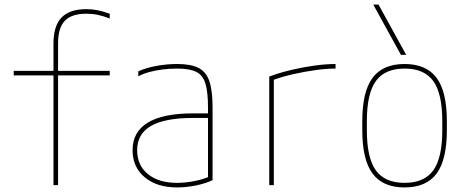

<svg xmlns="http://www.w3.org/2000/svg" viewBox="-20 -810 2040 840"><path d="M214 0V-480H40V-500H214V-620Q214 -697 249.5 -733.5Q285 -770 358 -770Q382 -770 405.5 -765.5Q429 -761 460 -750V-729Q432 -740 408 -745Q384 -750 358 -750Q293 -750 263.5 -719Q234 -688 234 -620V-500H460V-480H234V0Z M755 10Q666 10 613 -34.5Q560 -79 560 -153Q560 -233 626.5 -273.5Q693 -314 825 -314H900V-294H825Q701 -294 640.5 -259Q580 -224 580 -153Q580 -87 627 -48.5Q674 -10 755 -10Q793 -10 834 -18.5Q875 -27 901 -40L890 -22V-340Q890 -408 878.5 -445Q867 -482 838 -496Q809 -510 755 -510Q722 -510 690.5 -506Q659 -502 632 -494.5Q605 -487 585 -476V-498Q618 -513 663.5 -521.5Q709 -530 755 -530Q815 -530 848.5 -513Q882 -496 896 -454.5Q910 -413 910 -340V-22Q882 -8 839 1Q796 10 755 10Z M1158 -475Q1203 -492 1254 -504Q1305 -516 1355.5 -523Q1406 -530 1448 -530V-510Q1409 -510 1361.5 -503.5Q1314 -497 1265 -486Q1216 -475 1172 -459L1178 -470V0H1158Z M1750 10Q1655 10 1610 -50.5Q1565 -111 1565 -240V-280Q1565 -409 1610 -469.5Q1655 -530 1750 -530Q1845 -530 1890 -469.5Q1935 -409 1935 -280V-240Q1935 -111 1890 -50.5Q1845 10 1750 10ZM1750 -10Q1836 -10 1875.5 -64.5Q1915 -119 1915 -240V-280Q1915 -401 1875.5 -455.5Q1836 -510 1750 -510Q1664 -510 1624.5 -455.5Q1585 -401 1585 -280V-240Q1585 -119 1624.5 -64.5Q1664 -10 1750 -10ZM1734 -570 1613 -790H1636L1757 -570Z"/></svg>

Font: M PLUS Code Latin Thin
Style: Regular
Weight: 250
Designer: Coji Morishita
Foundry: UNDERFOREST DESIGN
Version: Version 1.002; ttfautohint (v1.8.3)